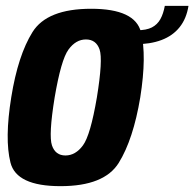

<svg xmlns="http://www.w3.org/2000/svg" viewBox="-20 -633 665 657"><path d="M187 4Q337 4 386.5 -76Q436 -156 460 -300Q482.5 -442.5 462.5 -522.8Q442.5 -603 292 -603Q141 -603 91.2 -523.2Q41.5 -443.5 18.5 -300Q-4.5 -157.5 15.8 -76.8Q36 4 187 4ZM204 -101Q169.5 -101 157.8 -135.5Q146 -170 167 -299.5Q189 -428.5 214.2 -463.2Q239.5 -498 274 -498Q309 -498 320.8 -463.5Q332.5 -429 311.5 -299.5Q289.5 -170.5 264 -135.8Q238.5 -101 204 -101ZM449 -529.5 441 -481.5Q494 -481.5 532.5 -496Q571 -510.5 594.5 -539.8Q618 -569 625 -613H544Q539 -586 528.8 -567.5Q518.5 -549 499.8 -539.2Q481 -529.5 449 -529.5Z"/></svg>

Font: Anybody Condensed
Style: Bold Italic
Weight: 700
Width: 3
Italic angle: -10°
Version: Version 1.113;gftools[0.9.25]